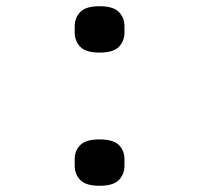

<svg xmlns="http://www.w3.org/2000/svg" viewBox="-20 -587 640 617"><path d="M300 -418Q256 -418 238 -436.5Q220 -455 220 -483V-502Q220 -530 238 -548.5Q256 -567 300 -567Q344 -567 362 -548.5Q380 -530 380 -502V-483Q380 -455 362 -436.5Q344 -418 300 -418ZM300 10Q256 10 238 -8.5Q220 -27 220 -55V-75Q220 -103 238 -121Q256 -139 300 -139Q344 -139 362 -121Q380 -103 380 -75V-55Q380 -27 362 -8.5Q344 10 300 10Z"/></svg>

Font: PlemolJP35 Console
Style: Regular
Weight: 400
Version: v2.0.3; ttfautohint (v1.8.4.7-5d5b-dirty) -l 6 -r 45 -G 200 